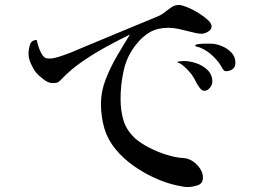

<svg xmlns="http://www.w3.org/2000/svg" viewBox="-20 -735 1040 774"><path d="M833 -629Q833 -616 819 -607.5Q805 -599 793 -599Q780 -599 766.5 -602.5Q753 -606 739 -609Q720 -614 699.5 -618.5Q679 -623 659 -623Q616 -623 585.5 -606Q555 -589 529 -556Q492 -510 479 -452.5Q466 -395 466 -337Q466 -289 478 -249Q490 -209 527 -175Q550 -156 583 -139Q616 -122 651.5 -111Q687 -100 717 -98Q722 -97 726.5 -97Q731 -97 736 -95Q759 -88 778.5 -66Q798 -44 798 -19Q798 5 776.5 12Q755 19 736 19Q725 19 713.5 16.5Q702 14 691 12Q649 3 603 -18Q557 -39 516.5 -68Q476 -97 448 -131Q414 -172 400.5 -218.5Q387 -265 387 -317Q387 -366 406 -415Q425 -464 452 -510Q479 -556 504 -596Q459 -574 409.5 -547Q360 -520 314 -488.5Q268 -457 232 -420Q221 -408 215 -404Q209 -400 191 -400Q175 -400 155 -415.5Q135 -431 125 -443Q114 -457 104.5 -478.5Q95 -500 95 -518Q95 -535 100.5 -554Q106 -573 128 -574Q130 -561 137.5 -540.5Q145 -520 154 -509Q160 -502 166 -500.5Q172 -499 181 -499Q195 -499 215.5 -505.5Q236 -512 257 -520Q278 -528 291 -534Q372 -568 453 -601.5Q534 -635 616 -669Q631 -675 644.5 -686Q658 -697 671.5 -706Q685 -715 701 -715Q712 -715 733.5 -706.5Q755 -698 778 -684Q801 -670 817 -655.5Q833 -641 833 -629ZM836 -405Q836 -393 826 -381Q816 -369 803 -369Q794 -369 785 -381Q776 -393 769 -407Q762 -421 757 -428Q750 -440 732.5 -457.5Q715 -475 702 -481Q701 -481 698 -482Q695 -483 695 -484Q695 -487 706 -488Q717 -489 720 -489Q745 -489 771.5 -480Q798 -471 817 -452.5Q836 -434 836 -405ZM929 -482Q929 -465 918 -456.5Q907 -448 890 -448Q884 -448 878.5 -456.5Q873 -465 871 -469Q864 -482 850.5 -496.5Q837 -511 826 -520Q817 -527 806 -533.5Q795 -540 784 -544Q782 -545 774.5 -546.5Q767 -548 767 -550Q767 -555 775 -556.5Q783 -558 792.5 -558.5Q802 -559 805 -559H829Q850 -559 873.5 -549.5Q897 -540 913 -523Q929 -506 929 -482Z"/></svg>

Font: Kaisei HarunoUmi
Style: Regular
Weight: 400
Designer: Font-Kai, 金井和夫
Foundry: KAZUO KANAI
Version: Version 5.003